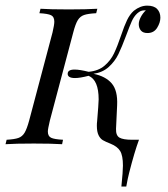

<svg xmlns="http://www.w3.org/2000/svg" viewBox="-45 -522 609 695"><path d="M535.5 -458.1Q535.5 -440.3 523.8 -421.4Q512.1 -402.4 488.7 -402.4Q472.6 -402.4 464.9 -411.7Q457.3 -421 457.3 -434.7Q457.3 -446 464.5 -460.1Q471.8 -474.2 483.1 -484.7H480.6Q471 -484.7 464.9 -482.3Q458.9 -479.8 451.6 -473.4Q439.5 -462.1 431.9 -444.8Q424.2 -427.4 411.3 -392.7Q396 -351.6 383.5 -325.8Q371 -300 348.8 -279.8Q326.6 -259.7 293.5 -254.8Q337.1 -246 359.3 -220.2Q381.5 -194.4 379 -141.1L375 -55.6Q374.2 -31.5 387.5 -23.8Q400.8 -16.1 433.1 -16.1H458.1Q441.9 27.4 422.6 103.2Q417.7 121.8 412.1 153.2H394.4Q400 98.4 400 77.4Q400 41.1 389.9 24.6Q379.8 8.1 355.6 -1.6Q337.1 -8.9 327.4 -14.5Q317.7 -20.2 311.7 -32.7Q305.6 -45.2 305.6 -66.9Q305.6 -76.6 306.5 -82.3L310.5 -133.1Q312.1 -154 312.1 -162.1Q312.1 -232.3 275.8 -247.6Q244.4 -239.5 226.6 -239.5Q200 -239.5 200 -254.8Q200 -270.2 225 -270.2Q243.5 -270.2 275.8 -262.1Q311.3 -265.3 333.5 -284.3Q355.6 -303.2 367.7 -328.6Q379.8 -354 393.5 -394.4Q404.8 -428.2 414.9 -449.2Q425 -470.2 439.5 -483.1Q462.9 -501.6 487.9 -501.6Q512.1 -501.6 523.8 -489.5Q535.5 -477.4 535.5 -458.1ZM128.2 -46Q128.2 -29 139.9 -23.4Q151.6 -17.7 183.1 -16.1L179.8 0Q142.7 -2.4 77.4 -2.4Q10.5 -2.4 -25 0L-21 -16.1Q7.3 -17.7 21.4 -22.6Q35.5 -27.4 44 -41.5Q52.4 -55.6 60.5 -85.5L145.2 -404.8Q151.6 -432.3 151.6 -443.5Q151.6 -461.3 139.9 -466.9Q128.2 -472.6 97.6 -474.2L101.6 -490.3Q134.7 -487.9 204 -487.9Q268.5 -487.9 307.3 -490.3L303.2 -474.2Q273.4 -472.6 259.3 -467.7Q245.2 -462.9 236.7 -449.2Q228.2 -435.5 220.2 -404.8L135.5 -85.5Q128.2 -54.8 128.2 -46Z"/></svg>

Font: Playfair Display SC
Style: Italic
Weight: 400
Italic angle: -14°
Designer: Claus Eggers Sørensen
Foundry: Claus Eggers Sørensen
Version: Version 1.202; ttfautohint (v1.6)